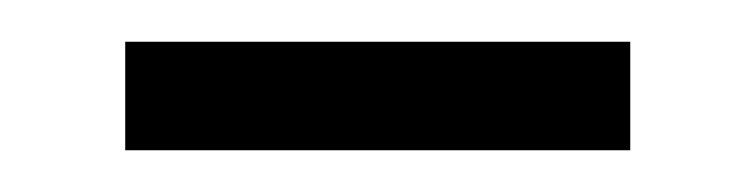

<svg xmlns="http://www.w3.org/2000/svg" viewBox="-20 -316 362 92"><path d="M40 -244V-296H282V-244Z"/></svg>

Font: Noto Sans Lao Looped Light
Style: Regular
Weight: 300
Designer: Mark Frömberg, Ben Mitchell
Foundry: The Fontpad Ltd
Version: Version 1.002; ttfautohint (v1.8.4.7-5d5b)